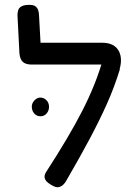

<svg xmlns="http://www.w3.org/2000/svg" viewBox="-20 -758 562 791"><path d="M197 7Q173 -5 166 -19Q159 -33 171 -51Q217 -122 253.5 -183.5Q290 -245 318.5 -300.5Q347 -356 369 -411Q391 -466 407 -524L474 -473Q451 -398 420 -329Q389 -260 349 -185Q309 -110 255 -17Q249 -5 240.5 3Q232 11 221.5 13Q211 15 197 7ZM472 -470 411 -492H111Q86 -492 74 -503Q62 -514 60 -539L52 -695Q52 -708 55.5 -717.5Q59 -727 70 -732.5Q81 -738 100 -738Q118 -738 126 -732Q134 -726 137.5 -715.5Q141 -705 141 -691L147 -582H401Q433 -582 452 -568Q471 -554 476.5 -528.5Q482 -503 472 -470ZM147 -279Q131 -279 121 -290.5Q111 -302 111 -319Q111 -333 122 -344.5Q133 -356 146 -356Q161 -356 171.5 -345Q182 -334 182 -318Q182 -302 172 -290.5Q162 -279 147 -279Z"/></svg>

Font: Fredoka Light
Style: Regular
Weight: 400
Version: Version 2.001